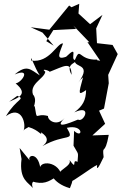

<svg xmlns="http://www.w3.org/2000/svg" viewBox="-20 -748 638 1008"><path d="M223 -532 260 -590 379 -596 365 -614 476 -498 491 -486 485 -599 518 -670 453 -621 392 -677 396 -728 355 -710 343 -719 239 -592 141 -605 203 -577 262 -508ZM158 -240C124 -306 211 -332 218 -371C187 -395 254 -372 238 -370C319 -401 353 -429 356 -355C318 -423 397 -413 376 -439C353 -387 472 -424 391 -314C407 -336 395 -321 416 -342C391 -251 390 -247 432 -275C431 -222 415 -192 370 -158C467 -203 420 -103 390 -120C393 -124 246 -53 319 -128C276 -81 229 -118 232 -139C162 -158 177 -103 162 -192C142 -166 204 -255 112 -272ZM71 -245C115 -225 70 -235 11 -138C94 -200 120 -94 103 -61C103 -61 96 -63 130 -81C188 -64 201 -28 195 -55C184 -56 263 -25 203 19C327 -51 375 -1 331 -77C421 -97 416 -16 369 -61L366 17C394 68 391 46 387 102C353 82 390 153 345 92C361 126 265 151 303 171C283 91 164 92 194 157C188 43 120 65 136 94L83 29L93 87C79 198 132 211 152 239C138 197 172 207 147 204C207 223 235 206 274 181C235 140 250 213 347 240C383 153 335 217 342 210C366 205 460 131 490 118C486 147 495 139 524 77C516 3 530 77 551 -40L465 -37L532 -98L500 -167L526 -178L551 -311L548 -355L598 -464L571 -512L439 -527L506 -429C450 -440 494 -421 490 -435C390 -431 404 -507 373 -433C347 -438 395 -516 327 -450C270 -430 293 -470 311 -520C280 -524 241 -416 144 -430C137 -473 161 -392 189 -352C139 -384 121 -411 57 -357C145 -394 97 -316 62 -310C132 -253 75 -234 28 -214Z"/></svg>

Font: Charger Distortion
Style: 2It
Weight: 400
Designer: Jasper
Foundry: Cannot Into Space Fonts
Version: Version 0.98